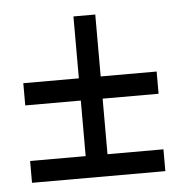

<svg xmlns="http://www.w3.org/2000/svg" viewBox="-39 -653 460 482"><g transform="rotate(-5 191.5 -411.5)"><path d="M23 -208V-263H359V-208ZM163 -245V-403H23V-459H163V-615H218V-459H359V-403H218V-245Z"/></g></svg>

Font: Oswald Light
Style: Regular
Weight: 300
Designer: Vernon Adams
Foundry: Vernon Adams
Version: Version 4.103;gftools[0.9.33.dev8+g029e19f]